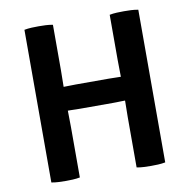

<svg xmlns="http://www.w3.org/2000/svg" viewBox="-78 -765 835 846"><g transform="rotate(-10 339.5 -342.0)"><path d="M266 -298Q260.5 -298 249.8 -298.2Q239 -298.5 228.2 -298.8Q217.5 -299 211.5 -299Q193 -299 173.8 -298.5Q154.5 -298 135.5 -298V-406.5Q154.5 -406.5 173.8 -406Q193 -405.5 211.5 -405.5Q217.5 -405.5 228.2 -405.8Q239 -406 249.8 -406.2Q260.5 -406.5 266 -406.5H413.5Q419.5 -406.5 430 -406.2Q440.5 -406 451.2 -405.8Q462 -405.5 467.5 -405.5Q486 -405.5 505.5 -406Q525 -406.5 544 -406.5V-298Q525 -298 505.5 -298.5Q486 -299 467.5 -299Q462 -299 451.2 -298.8Q440.5 -298.5 430 -298.2Q419.5 -298 413.5 -298ZM212.5 0Q197.5 3 180 3.8Q162.5 4.5 148.5 4.5Q136 4.5 118 3.8Q100 3 85 0V-683Q100 -686 118 -686.8Q136 -687.5 148.5 -687.5Q162.5 -687.5 180 -686.8Q197.5 -686 212.5 -683V-479.5Q212.5 -458.5 212 -442.2Q211.5 -426 211.5 -405.5V-299Q211.5 -279 212 -262.5Q212.5 -246 212.5 -225ZM466.5 -225Q466.5 -246 467 -262.5Q467.5 -279 467.5 -299V-405.5Q467.5 -426 467 -442.2Q466.5 -458.5 466.5 -479.5V-683Q481.5 -686 499 -686.8Q516.5 -687.5 530 -687.5Q543.5 -687.5 561.5 -686.8Q579.5 -686 594.5 -683V0Q578.5 3 562 3.8Q545.5 4.5 531 4.5Q517.5 4.5 499.8 3.8Q482 3 466.5 0Z"/></g></svg>

Font: Signika Negative Light SemiBold
Style: Regular
Weight: 600
Version: Version 2.001